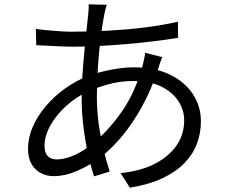

<svg xmlns="http://www.w3.org/2000/svg" viewBox="-20 -814 1040 884"><path d="M472 -792Q468 -783 465.5 -770.5Q463 -758 460 -747Q452 -706 444 -643Q436 -580 431 -508.5Q426 -437 426 -368Q426 -304 434.5 -243Q443 -182 456.5 -126.5Q470 -71 485 -24L413 -2Q398 -47 385 -106.5Q372 -166 364 -231.5Q356 -297 356 -360Q356 -412 359.5 -466Q363 -520 368 -571.5Q373 -623 377.5 -668Q382 -713 386 -746Q387 -759 388 -772Q389 -785 388 -794ZM310 -668Q398 -668 484 -673Q570 -678 649.5 -688Q729 -698 799 -714L800 -640Q746 -631 683.5 -623.5Q621 -616 556 -610.5Q491 -605 428 -602Q365 -599 309 -599Q288 -599 258 -600.5Q228 -602 198 -603.5Q168 -605 147 -606L145 -681Q163 -678 194 -675Q225 -672 257 -670Q289 -668 310 -668ZM727 -551Q724 -545 720.5 -534.5Q717 -524 713.5 -513.5Q710 -503 707 -494Q677 -402 635 -325.5Q593 -249 544 -189.5Q495 -130 443 -90Q394 -53 337 -28Q280 -3 227 -3Q195 -3 168 -17Q141 -31 125 -59Q109 -87 109 -129Q109 -180 131 -230.5Q153 -281 191.5 -326Q230 -371 279.5 -406.5Q329 -442 385 -464Q434 -482 491.5 -493Q549 -504 597 -504Q692 -504 761 -471Q830 -438 867.5 -381.5Q905 -325 905 -255Q905 -201 886.5 -152Q868 -103 828.5 -62.5Q789 -22 727 7Q665 36 578 50L535 -17Q626 -26 691 -59Q756 -92 792 -143Q828 -194 828 -259Q828 -308 801 -349Q774 -390 722.5 -415.5Q671 -441 596 -441Q533 -441 479.5 -426Q426 -411 388 -394Q332 -369 285.5 -327Q239 -285 212 -236.5Q185 -188 185 -142Q185 -111 199.5 -95.5Q214 -80 242 -80Q279 -80 325.5 -101Q372 -122 421 -165Q488 -223 545.5 -307Q603 -391 637 -513Q639 -521 641 -531Q643 -541 645.5 -552Q648 -563 648 -571Z"/></svg>

Font: Noto Sans KR
Style: Regular
Weight: 400
Designer: Ryoko NISHIZUKA  (kana, bopomofo & ideographs); Paul D. Hunt (Latin, Greek & Cyrillic); Sandoll Communications , Soo-you
Foundry: Adobe
Version: Version 2.004-H2;hotconv 1.0.118;makeotfexe 2.5.65603